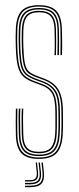

<svg xmlns="http://www.w3.org/2000/svg" viewBox="-20 -626 312 763"><path d="M134.2 5.5Q86.5 5.5 65.2 -17Q44 -39.5 43 -91.8Q42.8 -117.5 42.5 -140Q42.2 -162.5 43 -194.5H49Q48.2 -160.2 48.4 -137.6Q48.5 -115 49 -92Q50 -42.8 69.9 -21.5Q89.8 -0.2 134.2 -0.2Q179.8 -0.2 200.2 -21.6Q220.8 -43 223.2 -91.5Q224.2 -106.2 224.4 -120.5Q224.5 -134.8 224.4 -149.4Q224.2 -164 224.2 -180Q224.2 -239.8 207.2 -267.4Q190.2 -295 154 -308.2L123.5 -319.5Q103.2 -327 91.5 -336.4Q79.8 -345.8 74.1 -368.6Q68.5 -391.5 66.8 -439Q66.2 -457.5 66.2 -472.2Q66.2 -487 66.8 -506.5Q68.2 -547.2 83.9 -565.1Q99.5 -583 134.8 -583Q170.2 -583 186 -565.4Q201.8 -547.8 202.5 -507.2Q203 -484.8 203.1 -462.6Q203.2 -440.5 202.5 -406.8H196.5Q198 -437 197.6 -461.9Q197.2 -486.8 196.8 -506.8Q196 -545 181.5 -561.1Q167 -577.2 134.8 -577.2Q102.8 -577.2 88.4 -560.9Q74 -544.5 72.8 -506.5Q72.2 -484.5 72.2 -471.2Q72.2 -458 72.8 -439.2Q74.5 -396.8 78.8 -374.9Q83 -353 93.9 -342.9Q104.8 -332.8 125.5 -325L155.8 -313.5Q178.8 -304.8 195.5 -290.5Q212.2 -276.2 221.2 -250.1Q230.2 -224 230.2 -180Q230.2 -164.5 230.4 -149.6Q230.5 -134.8 230.4 -120.2Q230.2 -105.8 229.2 -91.2Q226.5 -40.8 205.1 -17.6Q183.8 5.5 134.2 5.5ZM134.2 -5.8Q92 -5.8 73.9 -26.1Q55.8 -46.5 54.8 -92.2Q54.5 -117 54 -141.5Q53.5 -166 54.8 -194.5H60.8Q59.2 -163.8 59.9 -138.1Q60.5 -112.5 60.8 -92.2Q61.5 -49 78.6 -30.2Q95.8 -11.5 134.2 -11.5Q174.5 -11.5 191.8 -30.8Q209 -50 211.2 -92Q212.5 -114 212.4 -134.5Q212.2 -155 212.2 -180Q212.2 -236.5 197 -261.1Q181.8 -285.8 150.2 -297.5L119.5 -308.8Q94.8 -317.8 81.4 -329.9Q68 -342 62.2 -366.8Q56.5 -391.5 54.8 -438.8Q54 -459 54.1 -473.5Q54.2 -488 54.8 -506.8Q56 -553.2 74.5 -573.8Q93 -594.2 134.8 -594.2Q176.8 -594.2 195 -574.1Q213.2 -554 214.2 -507.5Q214.8 -483.5 214.9 -462Q215 -440.5 214.2 -406.8H208.2Q209.2 -443.8 209.1 -464.9Q209 -486 208.5 -507.5Q207.8 -551 190.5 -569.8Q173.2 -588.5 134.8 -588.5Q96 -588.5 79 -569.4Q62 -550.2 60.8 -506.8Q60.2 -487.5 60.1 -473Q60 -458.5 60.8 -439Q62.5 -390.2 68.5 -366.5Q74.5 -342.8 87.1 -332.5Q99.8 -322.2 121.5 -314L152.2 -302.5Q184.8 -290.5 201.5 -265.2Q218.2 -240 218.2 -180Q218.2 -155.5 218.4 -134.6Q218.5 -113.8 217.2 -91.8Q214.8 -47 196.2 -26.4Q177.8 -5.8 134.2 -5.8ZM134.2 -17Q99.2 -17 83.2 -34.4Q67.2 -51.8 66.5 -92.8Q66.2 -112.8 65.8 -138.5Q65.2 -164.2 66.8 -194.5H72.5Q71.2 -167.5 71.6 -141.6Q72 -115.8 72.5 -92.8Q73 -55.2 87.4 -39Q101.8 -22.8 134.2 -22.8Q169 -22.8 183 -40.1Q197 -57.5 199.2 -92.5Q200.5 -115 200.2 -135.8Q200 -156.5 200 -180Q200 -233.8 186.9 -255.2Q173.8 -276.8 146.5 -286.5L115.5 -298Q88.5 -307.8 73.2 -321.5Q58 -335.2 51.1 -362.2Q44.2 -389.2 42.8 -438.5Q42 -459.2 42.1 -474.8Q42.2 -490.2 42.8 -507Q44 -559.2 65.2 -582.4Q86.5 -605.5 134.8 -605.5Q182.5 -605.5 203.8 -582.9Q225 -560.2 226 -507.8Q226.5 -487.2 227 -461.8Q227.5 -436.2 226 -406.8H220.2Q220.8 -440.8 220.8 -462.9Q220.8 -485 220.2 -507.5Q219.2 -556.2 199.8 -578Q180.2 -599.8 134.8 -599.8Q89 -599.8 69.6 -577.8Q50.2 -555.8 48.8 -507Q48.2 -484.8 48.2 -470.9Q48.2 -457 48.8 -438.5Q50.5 -390.8 56.6 -365Q62.8 -339.2 77.1 -326.1Q91.5 -313 117.5 -303.2L148.5 -291.8Q179 -280.5 192.5 -257Q206 -233.5 206 -180Q206 -164.8 206.1 -150.1Q206.2 -135.5 206.1 -121.1Q206 -106.8 205.2 -92Q203 -52.8 186.9 -34.9Q170.8 -17 134.2 -17ZM144.8 20H150.2L154.2 56.5Q157.8 89.5 145.1 103.6Q132.5 117.8 100 117.8H79.5V112H100Q129.5 112 140.8 99.1Q152 86.2 148.8 56.5ZM122 20H127L131 55.8Q133.5 77 126.2 86.1Q119 95.2 100 95.2H79.5V89.8H100Q116 89.8 121.9 81.9Q127.8 74 125.8 55.8ZM133.2 20H138.5L142.5 56.2Q145.8 83 135.8 94.8Q125.8 106.5 100 106.5H79.5V100.8H100Q122.8 100.8 131.4 90.5Q140 80.2 137.2 56.2Z"/></svg>

Font: Big Shoulders Inline Display Thin ExtraLight
Style: Regular
Weight: 250
Version: Version 2.002